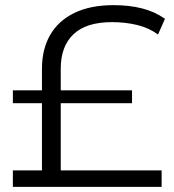

<svg xmlns="http://www.w3.org/2000/svg" viewBox="-20 -726 677 746"><path d="M30 -325V-375H143V-459Q143 -534 174.5 -589.5Q206 -645 268.5 -675.5Q331 -706 421 -706Q482 -706 531.5 -693.5Q581 -681 621 -653L594 -592Q558 -618 512.5 -629Q467 -640 415 -640Q315 -640 265.5 -593Q216 -546 216 -459V-375H493V-325H216V-64H608V0H30V-64H143V-325Z"/></svg>

Font: Modern
Style: Small
Weight: 400
Designer: Julieta Ulanovsky
Foundry: Julieta Ulanovsky
Version: Version 8.000